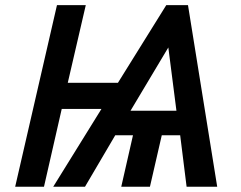

<svg xmlns="http://www.w3.org/2000/svg" viewBox="-20 -709 914 729"><path d="M37.6 0 196.3 -689.5H305.7L237.3 -394.5H427.7L611.3 -689.5H693.8L804.7 0H688.5L664.1 -195.3H594.2L549.3 0H440.4L484.9 -195.3H417.5L302.7 0H182.1L365.2 -295.4H214.4L147 0ZM475.6 -288.6H649.9L619.1 -528.8Z"/></svg>

Font: Acari Sans SemiBold
Style: Italic
Weight: 600
Italic angle: -13°
Designer: Alfredo Marco Pradil and Stefan Peev
Foundry: Hanken Design Co.
Version: Version 1.045;January 11, 2019;FontCreator 11.5.0.2425 64-bi